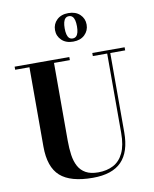

<svg xmlns="http://www.w3.org/2000/svg" viewBox="-107 -1100 955 1193"><g transform="rotate(-10 370.0 -503.0)"><path d="M715.5 -750V-730.5H621.5V-230Q621.5 -106.5 562.5 -46Q503.5 14.5 381.5 14.5Q240.5 14.5 176 -43Q111.5 -100.5 111.5 -230V-730.5H21.5V-750H366.5V-730.5H266.5V-240Q266.5 -190.5 272.5 -149Q278.5 -107.5 295 -77Q311.5 -46.5 341.8 -29.8Q372 -13 420 -13Q474.5 -13 515.5 -34.5Q556.5 -56 579.2 -103.8Q602 -151.5 602 -230V-730.5H511.5V-750ZM407.5 -840Q362 -840 335 -866Q308 -892 308 -930Q308 -968.5 335 -994.2Q362 -1020 407.5 -1020Q453.5 -1020 480.5 -994.2Q507.5 -968.5 507.5 -930Q507.5 -892 480.5 -866Q453.5 -840 407.5 -840ZM407.5 -860Q421 -860 429.8 -868.2Q438.5 -876.5 442.5 -892.2Q446.5 -908 446.5 -930Q446.5 -952.5 442.5 -968.2Q438.5 -984 429.8 -992.2Q421 -1000.5 407.5 -1000.5Q394 -1000.5 385.5 -992.2Q377 -984 373 -968.2Q369 -952.5 369 -930Q369 -908 373 -892.2Q377 -876.5 385.5 -868.2Q394 -860 407.5 -860Z"/></g></svg>

Font: Bodoni Moda
Style: Bold
Weight: 700
Designer: Owen Earl
Foundry: indestructible type
Version: Version 2.005